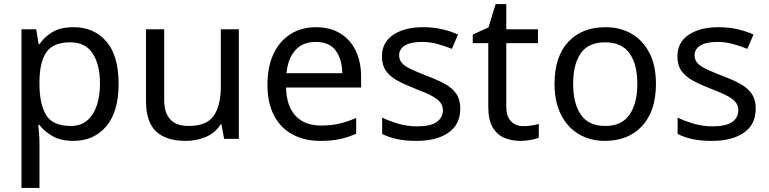

<svg xmlns="http://www.w3.org/2000/svg" viewBox="-20 -679 3761 939"><path d="M340 -546Q439 -546 499.5 -477Q560 -408 560 -269Q560 -132 499.5 -61Q439 10 339 10Q277 10 236.5 -13.5Q196 -37 173 -68H167Q169 -51 171 -25Q173 1 173 20V240H85V-536H157L169 -463H173Q197 -498 236 -522Q275 -546 340 -546ZM324 -472Q242 -472 208.5 -426Q175 -380 173 -286V-269Q173 -170 205.5 -116.5Q238 -63 326 -63Q375 -63 406.5 -90Q438 -117 453.5 -163.5Q469 -210 469 -270Q469 -362 433.5 -417Q398 -472 324 -472Z M1148 -536V0H1076L1063 -71H1059Q1033 -29 987 -9.5Q941 10 889 10Q792 10 743 -36.5Q694 -83 694 -185V-536H783V-191Q783 -63 902 -63Q991 -63 1025.5 -113Q1060 -163 1060 -257V-536Z M1525 -546Q1594 -546 1643.5 -516Q1693 -486 1719.5 -431.5Q1746 -377 1746 -304V-251H1379Q1381 -160 1425.5 -112.5Q1470 -65 1550 -65Q1601 -65 1640.5 -74.5Q1680 -84 1722 -102V-25Q1681 -7 1641 1.5Q1601 10 1546 10Q1470 10 1411.5 -21Q1353 -52 1320.5 -113.5Q1288 -175 1288 -264Q1288 -352 1317.5 -415Q1347 -478 1400.5 -512Q1454 -546 1525 -546ZM1524 -474Q1461 -474 1424.5 -433.5Q1388 -393 1381 -321H1654Q1653 -389 1622 -431.5Q1591 -474 1524 -474Z M2231 -148Q2231 -70 2173 -30Q2115 10 2017 10Q1961 10 1920.5 1Q1880 -8 1849 -24V-104Q1881 -88 1926.5 -74.5Q1972 -61 2019 -61Q2086 -61 2116 -82.5Q2146 -104 2146 -140Q2146 -160 2135 -176Q2124 -192 2095.5 -208Q2067 -224 2014 -244Q1962 -264 1925 -284Q1888 -304 1868 -332Q1848 -360 1848 -404Q1848 -472 1903.5 -509Q1959 -546 2049 -546Q2098 -546 2140.5 -536.5Q2183 -527 2220 -510L2190 -440Q2156 -454 2119 -464Q2082 -474 2043 -474Q1989 -474 1960.5 -456.5Q1932 -439 1932 -409Q1932 -387 1945 -371.5Q1958 -356 1988.5 -341.5Q2019 -327 2070 -307Q2121 -288 2157 -268Q2193 -248 2212 -219.5Q2231 -191 2231 -148Z M2540 -62Q2560 -62 2581 -65.5Q2602 -69 2615 -73V-6Q2601 1 2575 5.5Q2549 10 2525 10Q2483 10 2447.5 -4.5Q2412 -19 2390 -55Q2368 -91 2368 -156V-468H2292V-510L2369 -545L2404 -659H2456V-536H2611V-468H2456V-158Q2456 -109 2479.5 -85.5Q2503 -62 2540 -62Z M3188 -269Q3188 -136 3120.5 -63Q3053 10 2938 10Q2867 10 2811.5 -22.5Q2756 -55 2724 -117.5Q2692 -180 2692 -269Q2692 -402 2759 -474Q2826 -546 2941 -546Q3014 -546 3069.5 -513.5Q3125 -481 3156.5 -419.5Q3188 -358 3188 -269ZM2783 -269Q2783 -174 2820.5 -118.5Q2858 -63 2940 -63Q3021 -63 3059 -118.5Q3097 -174 3097 -269Q3097 -364 3059 -418Q3021 -472 2939 -472Q2857 -472 2820 -418Q2783 -364 2783 -269Z M3676 -148Q3676 -70 3618 -30Q3560 10 3462 10Q3406 10 3365.5 1Q3325 -8 3294 -24V-104Q3326 -88 3371.5 -74.5Q3417 -61 3464 -61Q3531 -61 3561 -82.5Q3591 -104 3591 -140Q3591 -160 3580 -176Q3569 -192 3540.5 -208Q3512 -224 3459 -244Q3407 -264 3370 -284Q3333 -304 3313 -332Q3293 -360 3293 -404Q3293 -472 3348.5 -509Q3404 -546 3494 -546Q3543 -546 3585.5 -536.5Q3628 -527 3665 -510L3635 -440Q3601 -454 3564 -464Q3527 -474 3488 -474Q3434 -474 3405.5 -456.5Q3377 -439 3377 -409Q3377 -387 3390 -371.5Q3403 -356 3433.5 -341.5Q3464 -327 3515 -307Q3566 -288 3602 -268Q3638 -248 3657 -219.5Q3676 -191 3676 -148Z"/></svg>

Font: Noto Sans Imperial Aramaic
Style: Regular
Weight: 400
Designer: Monotype Design Team
Foundry: Monotype Imaging Inc.
Version: Version 2.001; ttfautohint (v1.8.4.7-5d5b)